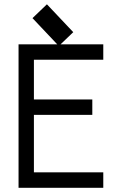

<svg xmlns="http://www.w3.org/2000/svg" viewBox="-20 -895 565 915"><path d="M329.1 -741.7 260.3 -675.8 134.8 -808.6 203.6 -874.5ZM141.6 -347.7V-73.7H472.2V0H68.4V-683.6H472.2V-610.4H141.6V-420.9H419.9V-347.7Z"/></svg>

Font: Anka/Coder Condensed
Style: Regular
Weight: 400
Width: 4
Monospace: yes
Version: Version 1.100